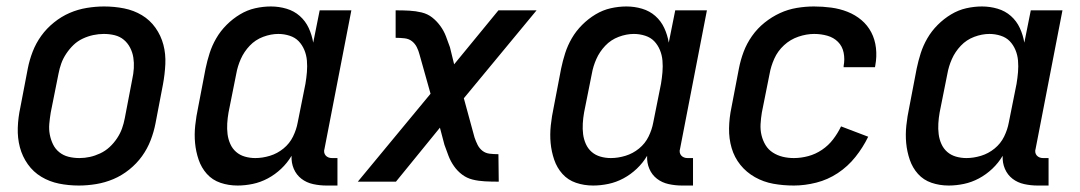

<svg xmlns="http://www.w3.org/2000/svg" viewBox="-20 -562 3340 594"><path d="M224 12Q192 12 162.5 6Q133 0 108 -15Q83 -30 66 -54Q49 -78 41.5 -106.5Q34 -135 35 -166.5Q36 -198 43 -230L66 -350Q71 -376 81 -402Q91 -428 107.5 -451Q124 -474 147 -492.5Q170 -511 195.5 -522Q221 -533 248.5 -537.5Q276 -542 302 -542Q334 -542 364 -536Q394 -530 419 -515Q444 -500 461 -476Q478 -452 485.5 -423.5Q493 -395 491.5 -363.5Q490 -332 484 -300L461 -180Q456 -154 446 -128Q436 -102 419.5 -79Q403 -56 380 -37.5Q357 -19 331 -8Q305 3 277.5 7.5Q250 12 224 12ZM226 -73Q242 -73 258 -76.5Q274 -80 290 -87.5Q306 -95 319 -107Q332 -119 342 -134Q352 -149 357.5 -164.5Q363 -180 366 -196L389 -316Q393 -334 394 -351Q395 -368 392.5 -384Q390 -400 382.5 -414.5Q375 -429 363 -439Q351 -449 335 -453Q319 -457 301 -457Q285 -457 268.5 -453.5Q252 -450 236 -442.5Q220 -435 207.5 -423Q195 -411 185 -396Q175 -381 169.5 -365.5Q164 -350 161 -334L137 -214Q134 -196 132.5 -179Q131 -162 134 -146Q137 -130 144 -115.5Q151 -101 163.5 -91Q176 -81 192 -77Q208 -73 226 -73Z M715 12Q687 12 662 3.5Q637 -5 620 -24Q603 -43 594.5 -68Q586 -93 583.5 -119.5Q581 -146 584 -174Q587 -202 593 -230L616 -350Q621 -374 628.5 -397.5Q636 -421 649 -443.5Q662 -466 681 -485Q700 -504 722.5 -517.5Q745 -531 769.5 -536.5Q794 -542 818 -542Q843 -542 866.5 -535Q890 -528 907.5 -512.5Q925 -497 935 -475.5Q945 -454 949 -430L969 -530H1067L984 -102Q982 -96 983 -90.5Q984 -85 987.5 -81Q991 -77 996 -75Q1001 -73 1007 -73H1024V12H990Q969 12 948.5 7.5Q928 3 912.5 -9Q897 -21 889 -39.5Q881 -58 882 -80Q869 -58 850 -40Q831 -22 808.5 -10Q786 2 762 7Q738 12 715 12ZM770 -73Q792 -73 815 -80Q838 -87 857 -102.5Q876 -118 886.5 -139.5Q897 -161 901 -183L925 -303Q928 -321 929.5 -339Q931 -357 929.5 -374.5Q928 -392 921.5 -407.5Q915 -423 904 -434.5Q893 -446 876 -451.5Q859 -457 841 -457Q818 -457 794 -448Q770 -439 752.5 -420.5Q735 -402 725 -379.5Q715 -357 711 -334L687 -214Q684 -197 683 -180Q682 -163 684 -147Q686 -131 692.5 -116.5Q699 -102 710.5 -92Q722 -82 737.5 -77.5Q753 -73 770 -73Z M1519 0Q1500 0 1480 -1Q1460 -2 1442 -6.5Q1424 -11 1409.5 -22Q1395 -33 1384.5 -48Q1374 -63 1367.5 -80Q1361 -97 1355 -114L1341 -167L1205 0H1087L1312 -272L1278 -393Q1275 -405 1269.5 -416Q1264 -427 1254.5 -434.5Q1245 -442 1231.5 -443.5Q1218 -445 1205 -445H1204V-530H1208Q1227 -530 1246.5 -529Q1266 -528 1284.5 -523.5Q1303 -519 1317 -508Q1331 -497 1342 -482Q1353 -467 1359.5 -450Q1366 -433 1372 -416L1385 -363L1522 -530H1640L1415 -258L1448 -137Q1452 -125 1457.5 -114Q1463 -103 1472.5 -95.5Q1482 -88 1495 -86.5Q1508 -85 1521 -85H1522L1523 0Z M1815 12Q1787 12 1762 3.5Q1737 -5 1720 -24Q1703 -43 1694.5 -68Q1686 -93 1683.5 -119.5Q1681 -146 1684 -174Q1687 -202 1693 -230L1716 -350Q1721 -374 1728.5 -397.5Q1736 -421 1749 -443.5Q1762 -466 1781 -485Q1800 -504 1822.5 -517.5Q1845 -531 1869.5 -536.5Q1894 -542 1918 -542Q1943 -542 1966.5 -535Q1990 -528 2007.5 -512.5Q2025 -497 2035 -475.5Q2045 -454 2049 -430L2069 -530H2167L2084 -102Q2082 -96 2083 -90.5Q2084 -85 2087.5 -81Q2091 -77 2096 -75Q2101 -73 2107 -73H2124V12H2090Q2069 12 2048.5 7.5Q2028 3 2012.5 -9Q1997 -21 1989 -39.5Q1981 -58 1982 -80Q1969 -58 1950 -40Q1931 -22 1908.5 -10Q1886 2 1862 7Q1838 12 1815 12ZM1870 -73Q1892 -73 1915 -80Q1938 -87 1957 -102.5Q1976 -118 1986.5 -139.5Q1997 -161 2001 -183L2025 -303Q2028 -321 2029.5 -339Q2031 -357 2029.5 -374.5Q2028 -392 2021.5 -407.5Q2015 -423 2004 -434.5Q1993 -446 1976 -451.5Q1959 -457 1941 -457Q1918 -457 1894 -448Q1870 -439 1852.5 -420.5Q1835 -402 1825 -379.5Q1815 -357 1811 -334L1787 -214Q1784 -197 1783 -180Q1782 -163 1784 -147Q1786 -131 1792.5 -116.5Q1799 -102 1810.5 -92Q1822 -82 1837.5 -77.5Q1853 -73 1870 -73Z M2436 12Q2403 12 2372.5 6.5Q2342 1 2315.5 -14Q2289 -29 2270.5 -52Q2252 -75 2243.5 -104Q2235 -133 2235.5 -165Q2236 -197 2243 -230L2266 -350Q2271 -376 2280.5 -401.5Q2290 -427 2306.5 -450.5Q2323 -474 2345.5 -492Q2368 -510 2393 -521.5Q2418 -533 2445 -537.5Q2472 -542 2498 -542Q2525 -542 2551.5 -538.5Q2578 -535 2602 -525.5Q2626 -516 2645 -500Q2664 -484 2675.5 -462Q2687 -440 2690 -413.5Q2693 -387 2688 -360L2687 -354H2590V-358Q2594 -379 2590 -399Q2586 -419 2572.5 -432.5Q2559 -446 2539.5 -451.5Q2520 -457 2499 -457Q2475 -457 2450 -448.5Q2425 -440 2405.5 -422Q2386 -404 2375.5 -380.5Q2365 -357 2361 -334L2337 -214Q2334 -196 2333 -178Q2332 -160 2336 -143.5Q2340 -127 2348.5 -113Q2357 -99 2371 -90Q2385 -81 2401.5 -77Q2418 -73 2436 -73Q2458 -73 2480.5 -79Q2503 -85 2523 -98.5Q2543 -112 2557.5 -131Q2572 -150 2582 -171L2666 -139Q2650 -106 2626.5 -76.5Q2603 -47 2572 -26.5Q2541 -6 2505.5 3Q2470 12 2436 12Z M2915 12Q2887 12 2862 3.5Q2837 -5 2820 -24Q2803 -43 2794.5 -68Q2786 -93 2783.5 -119.5Q2781 -146 2784 -174Q2787 -202 2793 -230L2816 -350Q2821 -374 2828.5 -397.5Q2836 -421 2849 -443.5Q2862 -466 2881 -485Q2900 -504 2922.5 -517.5Q2945 -531 2969.5 -536.5Q2994 -542 3018 -542Q3043 -542 3066.5 -535Q3090 -528 3107.5 -512.5Q3125 -497 3135 -475.5Q3145 -454 3149 -430L3169 -530H3267L3184 -102Q3182 -96 3183 -90.5Q3184 -85 3187.5 -81Q3191 -77 3196 -75Q3201 -73 3207 -73H3224V12H3190Q3169 12 3148.5 7.5Q3128 3 3112.5 -9Q3097 -21 3089 -39.5Q3081 -58 3082 -80Q3069 -58 3050 -40Q3031 -22 3008.5 -10Q2986 2 2962 7Q2938 12 2915 12ZM2970 -73Q2992 -73 3015 -80Q3038 -87 3057 -102.5Q3076 -118 3086.5 -139.5Q3097 -161 3101 -183L3125 -303Q3128 -321 3129.5 -339Q3131 -357 3129.5 -374.5Q3128 -392 3121.5 -407.5Q3115 -423 3104 -434.5Q3093 -446 3076 -451.5Q3059 -457 3041 -457Q3018 -457 2994 -448Q2970 -439 2952.5 -420.5Q2935 -402 2925 -379.5Q2915 -357 2911 -334L2887 -214Q2884 -197 2883 -180Q2882 -163 2884 -147Q2886 -131 2892.5 -116.5Q2899 -102 2910.5 -92Q2922 -82 2937.5 -77.5Q2953 -73 2970 -73Z"/></svg>

Font: Lode Dark Term
Style: Bold Italic
Weight: 700
Italic angle: -11°
Monospace: yes
Designer: Belleve Invis
Foundry: Belleve Invis
Version: Version 29.2.0